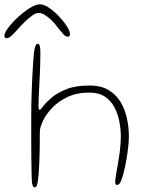

<svg xmlns="http://www.w3.org/2000/svg" viewBox="-105 -824 664 870"><path d="M52.5 25Q47 25 43.5 17.5Q40 10 39 -9.5Q38.5 -22 38 -47Q37.5 -72 37 -108Q36.5 -144 36.5 -189.5Q36.5 -235 36.5 -288.5Q36.5 -318 37 -350.2Q37.5 -382.5 38.8 -414.8Q40 -447 41.5 -477.5Q43 -508 44.8 -534.5Q46.5 -561 48.5 -581Q51 -605 55.8 -615.5Q60.5 -626 65.5 -626Q72.5 -626 75.2 -616Q78 -606 78 -581.5Q78 -561 77.2 -534.5Q76.5 -508 75.2 -480Q74 -452 72.5 -425.5Q71 -399 70.2 -378Q69.5 -357 69.5 -345.5Q69.5 -326 75 -326Q78.5 -326 90.8 -342.8Q103 -359.5 128.5 -381.2Q154 -403 195.8 -419.8Q237.5 -436.5 300 -436.5Q353.5 -436.5 388.2 -415.2Q423 -394 442.8 -359.5Q462.5 -325 470.8 -284.8Q479 -244.5 479 -206.5Q479 -186.5 476 -158.5Q473 -130.5 467.8 -100.5Q462.5 -70.5 456 -44Q449.5 -17.5 442 -1Q438.5 7 434.2 10.5Q430 14 424.5 14Q420.5 14 418.8 9.8Q417 5.5 417 0.5Q417 -10 420.8 -32.5Q424.5 -55 429.8 -84.5Q435 -114 438.8 -145.8Q442.5 -177.5 442.5 -206Q442.5 -237.5 436 -272Q429.5 -306.5 414 -336.8Q398.5 -367 370.8 -385.8Q343 -404.5 300 -404.5Q244 -404.5 201.8 -384.8Q159.5 -365 131.5 -335.5Q103.5 -306 89.5 -276.2Q75.5 -246.5 75.5 -227Q75.5 -186.5 75 -152Q74.5 -117.5 73.2 -89.8Q72 -62 70.5 -41.5Q69 -21 67 -7.5Q65 9.5 61.5 17.2Q58 25 52.5 25ZM-74.5 -651Q-85 -651 -85 -662Q-85 -675 -67.5 -698.5Q-50 -722 -23.5 -746.2Q3 -770.5 30 -787.5Q57 -804.5 75.5 -804.5Q94 -804.5 117.2 -788.8Q140.5 -773 162.2 -750Q184 -727 198 -704.8Q212 -682.5 212 -669.5Q212 -664 209.5 -660.8Q207 -657.5 203 -657.5Q193 -657.5 183 -668Q173 -678.5 154 -703Q141.5 -719.5 126.8 -733.8Q112 -748 97.2 -756.8Q82.5 -765.5 69.5 -765.5Q58.5 -765.5 42.5 -754.5Q26.5 -743.5 8.8 -726.5Q-9 -709.5 -25.5 -690.5Q-46 -667.5 -56 -659.2Q-66 -651 -74.5 -651Z"/></svg>

Font: Gluten Thin
Style: Regular
Weight: 100
Designer: Tyler Finck
Foundry: Etcetera Type Company
Version: Version 1.300